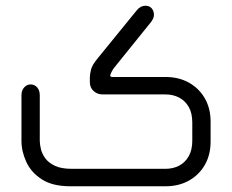

<svg xmlns="http://www.w3.org/2000/svg" viewBox="-20 -651 810 671"><path d="M558 0H226Q164 0 126.5 -24Q89 -48 72 -85Q55 -122 55 -159V-318Q55 -335 64.5 -345.5Q74 -356 87 -356Q101 -356 110 -345.5Q119 -335 119 -318V-159Q119 -147 123 -130Q127 -113 138.5 -97.5Q150 -82 172 -71.5Q194 -61 231 -61H558Q585 -61 606 -72Q627 -83 639.5 -105Q652 -127 652 -159V-223Q652 -256 639.5 -277.5Q627 -299 606 -310Q585 -321 558 -321H339Q320 -321 307 -333Q294 -345 294 -364V-380Q294 -391 298 -407.5Q302 -424 322 -448L458 -615Q471 -631 488 -631Q502 -631 510 -622Q518 -613 518 -599Q518 -587 507 -573L386 -423Q375 -410 371 -402Q367 -394 365 -388Q365 -387 366 -384.5Q367 -382 373 -382H558Q605 -382 640.5 -362Q676 -342 696 -307Q716 -272 716 -226V-156Q716 -110 696 -75Q676 -40 640.5 -20Q605 0 558 0Z"/></svg>

Font: Beiruti
Style: Regular
Weight: 400
Version: Version 1.00